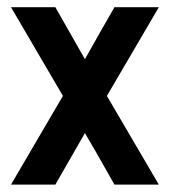

<svg xmlns="http://www.w3.org/2000/svg" viewBox="-20 -500 460 520"><path d="M410.2 -480.5Q379.9 -480.5 290 -480.5Q269.5 -445.3 210 -339.8Q190.4 -375 129.9 -480.5Q99.6 -480.5 9.8 -480.5Q44.9 -419.9 150.4 -240.2Q115.2 -179.7 9.8 0Q40 0 129.9 0Q150.4 -35.2 210 -139.6Q230.5 -105.5 290 0Q320.3 0 410.2 0Q375 -59.6 269.5 -240.2Q304.7 -299.8 410.2 -480.5Z"/></svg>

Font: Alibu-Mazigh Belqasem 1
Style: Bold
Weight: 400
Designer: Mazigh Mubarik Belqasem
Version: Version 1.0